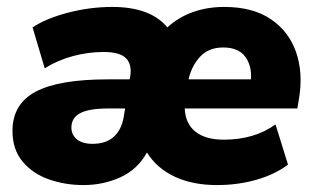

<svg xmlns="http://www.w3.org/2000/svg" viewBox="-20 -523 910 554"><path d="M221 11Q168 11 121 -5.5Q74 -22 45 -57Q16 -92 16 -145Q16 -223 83 -258.5Q150 -294 291 -294H354L356 -304Q361 -337 343.5 -355Q326 -373 279 -373Q235 -373 191.5 -361.5Q148 -350 109 -326L74 -444Q113 -470 176.5 -486.5Q240 -503 304 -503Q414 -503 463 -444Q496 -474 537.5 -488.5Q579 -503 627 -503Q709 -503 761 -468Q813 -433 834 -373.5Q855 -314 843 -240L838 -210H513Q515 -166 544 -143Q573 -120 626 -120Q714 -120 775 -164L811 -48Q774 -20 720.5 -4.5Q667 11 606 11Q535 11 483.5 -13.5Q432 -38 404 -83Q377 -34 327.5 -11.5Q278 11 221 11ZM624 -386Q582 -386 557.5 -359.5Q533 -333 524 -294H704Q707 -333 687.5 -359.5Q668 -386 624 -386ZM247 -108Q286 -108 308.5 -128.5Q331 -149 337 -186L341 -210H292Q237 -210 211.5 -196.5Q186 -183 186 -155Q186 -134 202 -121Q218 -108 247 -108Z"/></svg>

Font: Nunito Sans Black
Style: Italic
Weight: 900
Italic angle: -9°
Designer: Vernon Adams
Foundry: Vernon Adams
Version: Version 3.006; ttfautohint (v1.8.3)